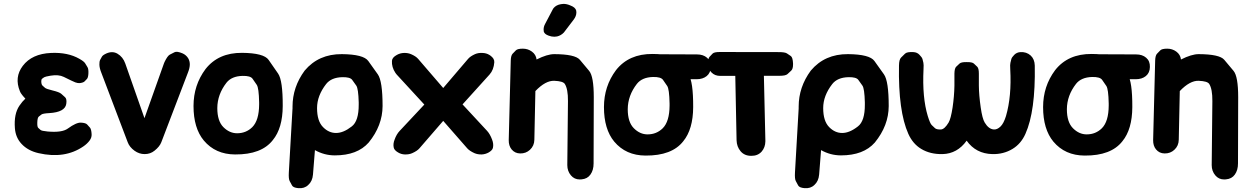

<svg xmlns="http://www.w3.org/2000/svg" viewBox="-20 -791 6583 1013"><path d="M256.3 -314Q224.1 -321.8 217.5 -327.6Q210.9 -333.5 204.3 -339.4Q197.8 -345.2 197.8 -363.3Q197.8 -372.6 202.9 -376.2Q208 -379.9 212.9 -383.3Q217.8 -386.7 246.1 -391.6Q289.1 -398.9 316.4 -385.3Q345.2 -371.1 355.5 -366.2Q371.6 -358.4 377.4 -356.4Q390.6 -351.6 400.9 -352.5Q419.9 -355 426.3 -361.6Q432.6 -368.2 438.7 -374.5Q444.8 -380.9 446.3 -400.9Q447.8 -426.3 441.7 -436.5Q435.5 -446.8 429.2 -457Q422.9 -467.3 398.4 -481Q337.9 -515.6 249.5 -511.7Q148.4 -507.3 100.1 -443.4Q54.7 -383.3 85 -309.6Q86.9 -304.2 89.1 -301Q91.3 -297.9 93.5 -294.7Q95.7 -291.5 97.7 -289.1Q99.6 -286.6 101.6 -284.2Q103.5 -281.7 113.8 -270.5Q97.7 -255.9 82.5 -233.4Q52.7 -189.9 58.6 -114.3Q62.5 -64.9 93.8 -31.7Q127.4 4.4 183.6 17.1Q321.8 48.8 419.9 -18.6Q439.9 -32.2 452.6 -49.3Q464.4 -64.9 463.4 -83Q461.9 -109.4 454.6 -117.7Q447.3 -126 439.7 -134.3Q432.1 -142.6 407.2 -144Q382.8 -145.5 337.9 -112.8Q307.1 -90.3 231 -97.2Q199.7 -100.1 193.8 -105.5Q188 -110.8 181.9 -116.2Q175.8 -121.6 176.8 -146Q177.7 -170.4 184.8 -176Q191.9 -181.6 199 -187Q206.1 -192.4 240.2 -194.3Q322.8 -199.2 329.6 -242.7Q333.5 -268.6 323.5 -277.8Q313.5 -287.1 303.2 -296.1Q293 -305.2 256.3 -314Z M542 -509.3Q522.5 -500.5 517.8 -492.2Q513.2 -483.9 508.5 -475.3Q503.9 -466.8 504.4 -449.7Q504.9 -432.1 513.7 -409.7L653.8 -40.5Q663.1 -15.1 689.9 4.4Q714.4 22 743.2 22Q773.4 22 795.4 3.9Q822.3 -17.6 831.1 -40.5L972.2 -409.7Q981 -432.1 981.4 -449.7Q981.9 -468.3 972.7 -483.9Q961.9 -501 943.4 -509.3Q913.6 -522 901.1 -515.6Q888.7 -509.3 876.2 -502.9Q863.8 -496.6 848.1 -463.9Q845.7 -458 844.7 -455.6L742.2 -167.5L641.1 -455.6Q628.9 -490.7 599.6 -507.8Q573.7 -522.9 542 -509.3Z M1259.8 -390.6Q1301.3 -391.6 1312.5 -375.5Q1323.7 -359.4 1334.7 -343.3Q1345.7 -327.1 1347.2 -251Q1347.2 -245.6 1347.2 -239.7Q1346.7 -155.8 1311 -120.1Q1278.3 -87.9 1231 -87.9Q1190.9 -87.9 1158.7 -120.1Q1126.5 -152.3 1126.5 -220.7Q1127 -293 1174.8 -354.5Q1202.1 -389.2 1259.8 -390.6ZM1064.5 -426.8Q1001 -341.8 1001 -231.9Q1001 -115.2 1055.2 -49.8Q1116.7 23.4 1220.2 23.9Q1359.9 24.9 1419.4 -51.8Q1471.2 -114.7 1471.7 -231.9Q1472.2 -366.7 1447.3 -402.8Q1422.4 -439 1397.2 -475.1Q1372.1 -511.2 1257.3 -512.2Q1132.3 -513.2 1064.5 -426.8Z M1587.4 -418.5Q1523.4 -331.5 1523.4 -228.5V-219.2Q1522.9 -215.8 1522.9 -211.9L1503.9 119.1Q1502 152.8 1508.3 164.3Q1514.6 175.8 1520.8 187.5Q1526.9 199.2 1553.7 201.7Q1585.9 204.6 1606 185.1Q1628.4 165.5 1631.3 129.9L1641.6 1Q1690.9 28.8 1746.6 28.8Q1865.7 28.8 1925.3 -39.1Q1998 -128.4 1998.5 -231.4Q1998.5 -363.3 1973.4 -398.7Q1948.2 -434.1 1923.1 -469.2Q1897.9 -504.4 1783.7 -505.4Q1661.1 -506.3 1587.4 -418.5ZM1785.6 -383.8Q1827.1 -384.8 1838.1 -369.6Q1849.1 -354.5 1859.9 -339.1Q1870.6 -323.7 1872.6 -251Q1872.6 -245.1 1872.6 -239.3Q1873 -152.3 1835.9 -124Q1792 -89.4 1752.9 -89.4Q1714.8 -89.4 1684.6 -120.1Q1652.8 -151.9 1652.8 -220.7Q1652.8 -286.1 1700.7 -347.7Q1728 -382.3 1785.6 -383.8Z M2074.2 -501.5Q2048.8 -487.8 2047.9 -469.7Q2045.9 -437 2066.4 -406.2Q2070.8 -399.9 2072.8 -397.9L2218.8 -239.3L2088.4 -100.1Q2071.8 -82.5 2062 -54.7Q2052.7 -31.7 2057.6 -11.2Q2061 2 2080.1 13.2Q2096.7 23.4 2116.7 23.9Q2138.2 24.4 2154.8 17.1Q2181.2 5.4 2192.9 -8.3L2318.4 -153.3L2445.3 -8.3Q2457.5 5.4 2483.4 17.1Q2500.5 24.4 2521.5 23.9Q2541.5 22.9 2558.6 13.2Q2577.6 2 2580.6 -10.7Q2585.4 -31.2 2576.2 -54.7Q2565.4 -83.5 2550.3 -100.1L2420.4 -240.2L2563 -397.9Q2585 -422.4 2587.9 -462.4Q2589.4 -481.9 2566.9 -498Q2564.5 -500 2561.5 -501.5Q2545.9 -511.2 2524.4 -511.7Q2502.9 -512.7 2486.3 -505.4Q2461.4 -494.1 2449.7 -480.5L2318.4 -326.7L2186 -480.5Q2174.3 -494.1 2149.4 -504.9Q2132.8 -512.2 2111.8 -511.7Q2091.8 -511.2 2074.2 -501.5Z M2738.8 -534.2Q2710.4 -534.2 2701.9 -525.4Q2693.4 -516.6 2684.6 -507.6Q2675.8 -498.5 2674.8 -472.2L2664.1 -51.8Q2663.6 -22 2679.2 -2.9Q2696.3 18.1 2724.6 18.6Q2754.9 19 2775.9 -0.5Q2798.8 -21.5 2799.3 -53.7L2804.7 -310.5Q2858.4 -366.7 2904.8 -364.7Q2950.7 -362.8 2960 -348.1Q2977.1 -321.3 2976.6 -257.8L2973.1 80.1Q2973.1 111.8 2992.2 134.3Q3010.3 155.8 3038.6 155.8Q3043.5 155.8 3048.3 155.3Q3079.1 152.8 3095.2 129.9Q3111.8 106.9 3111.8 71.8L3112.8 -278.3Q3112.8 -387.7 3088.4 -417Q3064 -446.3 3039.3 -475.6Q3014.6 -504.9 2904.3 -505.4Q2867.2 -505.4 2811 -477.1Q2808.1 -502.9 2786.1 -519Q2765.1 -534.2 2738.8 -534.2ZM2874.5 -603Q2889.6 -597.2 2904.3 -597.2Q2911.6 -597.2 2918.9 -598.6Q2939.9 -603.5 2955.1 -619.6L3006.8 -687.5Q3021 -706.1 3021 -725.6Q3021 -730.5 3020 -735.4Q3015.6 -752.4 2989.3 -762.2Q2970.7 -770.5 2953.1 -770.5Q2946.3 -770.5 2939.5 -769Q2914.6 -765.1 2900.4 -748Q2898.4 -745.1 2896.5 -741.7L2856.4 -665.5Q2848.1 -650.9 2848.1 -635.3Q2848.1 -629.4 2849.1 -624Q2853.5 -610.4 2874.5 -603Z M3345.7 -488.8Q3319.3 -472.2 3318.4 -438Q3317.4 -406.2 3341.3 -390.1Q3358.4 -378.9 3401.9 -397.5Q3403.8 -398.4 3410.2 -397.5L3557.6 -373H3655.3Q3688 -373 3708.5 -389.6Q3729.5 -406.7 3730 -437.5Q3731 -468.8 3710.4 -486.3Q3690.4 -503.9 3657.2 -503.9L3414.1 -504.9Q3372.1 -505.4 3345.7 -488.8ZM3425.3 -384.8Q3466.8 -385.7 3478 -369.6Q3489.3 -353.5 3500.2 -337.4Q3511.2 -321.3 3512.7 -245.1Q3512.7 -239.7 3512.7 -233.9Q3512.2 -149.9 3476.6 -114.3Q3443.8 -82 3396.5 -82Q3356.4 -82 3324.2 -114.3Q3292 -146.5 3292 -214.8Q3292.5 -287.1 3340.3 -348.6Q3367.7 -383.3 3425.3 -384.8ZM3230 -420.9Q3166.5 -335.9 3166.5 -226.1Q3166.5 -109.4 3220.7 -43.9Q3282.2 29.3 3385.7 29.8Q3525.4 30.8 3585 -45.9Q3636.7 -108.9 3637.2 -226.1Q3637.7 -360.8 3612.8 -397Q3587.9 -433.1 3562.7 -469.2Q3537.6 -505.4 3422.9 -506.3Q3297.9 -507.3 3230 -420.9Z M3733.9 -408.7Q3751.5 -390.6 3779.8 -390.6H3859.4L3866.2 -50.8Q3867.2 -17.1 3887.2 6.8Q3907.7 31.2 3943.4 31.2Q3978 31.7 3998.5 8.8Q4017.6 -13.2 4018.1 -44.9Q4018.1 -46.4 4018.1 -50.8L4010.3 -391.1H4093.3Q4125 -391.1 4134.8 -400.1Q4144.5 -409.2 4154.3 -418.2Q4164.1 -427.2 4164.1 -450.7Q4164.1 -453.6 4164.1 -456.5Q4162.6 -488.3 4152.3 -495.4Q4142.1 -502.4 4131.6 -509.3Q4121.1 -516.1 4088.9 -516.1L3776.9 -516.6Q3747.6 -516.6 3739.5 -508.1Q3731.4 -499.5 3723.1 -490.7Q3714.8 -481.9 3715.3 -448.7Q3715.8 -426.8 3733.9 -408.7Z M4257.8 -418.5Q4193.8 -331.5 4193.8 -228.5V-219.2Q4193.4 -215.8 4193.4 -211.9L4174.3 119.1Q4172.4 152.8 4178.7 164.3Q4185.1 175.8 4191.2 187.5Q4197.3 199.2 4224.1 201.7Q4256.3 204.6 4276.4 185.1Q4298.8 165.5 4301.8 129.9L4312 1Q4361.3 28.8 4417 28.8Q4536.1 28.8 4595.7 -39.1Q4668.5 -128.4 4668.9 -231.4Q4668.9 -363.3 4643.8 -398.7Q4618.7 -434.1 4593.5 -469.2Q4568.4 -504.4 4454.1 -505.4Q4331.5 -506.3 4257.8 -418.5ZM4456.1 -383.8Q4497.6 -384.8 4508.5 -369.6Q4519.5 -354.5 4530.3 -339.1Q4541 -323.7 4543 -251Q4543 -245.1 4543 -239.3Q4543.5 -152.3 4506.3 -124Q4462.4 -89.4 4423.3 -89.4Q4385.3 -89.4 4355 -120.1Q4323.2 -151.9 4323.2 -220.7Q4323.2 -286.1 4371.1 -347.7Q4398.4 -382.3 4456.1 -383.8Z M5331.1 -501.5Q5317.9 -488.3 5315.7 -478.8Q5313.5 -469.2 5311 -459.7Q5308.6 -450.2 5310.1 -425.8Q5317.9 -282.7 5287.6 -178.7Q5275.4 -139.2 5258.3 -123Q5241.2 -106.9 5224.1 -107.9Q5196.3 -109.4 5175.3 -144.5Q5162.6 -165.5 5154.3 -224.1Q5145 -288.6 5144.5 -339.4Q5145 -370.1 5144.5 -402.8Q5144.5 -430.7 5135.7 -439Q5127 -447.3 5118.2 -455.6Q5109.4 -463.9 5080.1 -463.4Q5051.3 -463.9 5042.5 -455.6Q5033.7 -447.3 5024.9 -439Q5016.1 -430.7 5015.6 -402.8Q5015.1 -370.1 5015.6 -339.4Q5014.6 -282.7 5005.9 -224.1Q4996.6 -164.1 4984.9 -144.5Q4963.9 -109.4 4944.8 -107.9Q4921.4 -106.9 4912.8 -115Q4904.3 -123 4895.8 -131.1Q4887.2 -139.2 4875 -178.7Q4845.2 -276.4 4852.5 -425.8Q4854 -450.2 4851.8 -459.7Q4849.6 -469.2 4847.2 -478.8Q4844.7 -488.3 4831.5 -501.5Q4819.3 -515.1 4799.3 -516.1Q4765.1 -518.1 4754.9 -507.8Q4744.6 -497.6 4734.1 -487.3Q4723.6 -477.1 4723.1 -445.3Q4718.8 -204.1 4772.5 -84.5Q4796.4 -31.7 4840.3 -5.4Q4887.7 23.4 4953.1 22Q5030.8 20 5080.1 -48.8Q5128.9 20 5215.8 22Q5274.9 23.4 5322.3 -5.4Q5366.7 -32.2 5390.1 -84.5Q5443.8 -204.1 5439.5 -445.3Q5438.5 -479 5418 -498Q5396 -518.1 5363.3 -516.1Q5343.8 -514.6 5331.1 -501.5Z M5662.6 -488.8Q5636.2 -472.2 5635.3 -438Q5634.3 -406.2 5658.2 -390.1Q5675.3 -378.9 5718.8 -397.5Q5720.7 -398.4 5727.1 -397.5L5874.5 -373H5972.2Q6004.9 -373 6025.4 -389.6Q6046.4 -406.7 6046.9 -437.5Q6047.9 -468.8 6027.3 -486.3Q6007.3 -503.9 5974.1 -503.9L5731 -504.9Q5689 -505.4 5662.6 -488.8ZM5742.2 -384.8Q5783.7 -385.7 5794.9 -369.6Q5806.2 -353.5 5817.1 -337.4Q5828.1 -321.3 5829.6 -245.1Q5829.6 -239.7 5829.6 -233.9Q5829.1 -149.9 5793.5 -114.3Q5760.7 -82 5713.4 -82Q5673.3 -82 5641.1 -114.3Q5608.9 -146.5 5608.9 -214.8Q5609.4 -287.1 5657.2 -348.6Q5684.6 -383.3 5742.2 -384.8ZM5546.9 -420.9Q5483.4 -335.9 5483.4 -226.1Q5483.4 -109.4 5537.6 -43.9Q5599.1 29.3 5702.6 29.8Q5842.3 30.8 5901.9 -45.9Q5953.6 -108.9 5954.1 -226.1Q5954.6 -360.8 5929.7 -397Q5904.8 -433.1 5879.6 -469.2Q5854.5 -505.4 5739.7 -506.3Q5614.7 -507.3 5546.9 -420.9Z M6138.7 -534.2Q6110.4 -534.2 6101.8 -525.4Q6093.3 -516.6 6084.5 -507.6Q6075.7 -498.5 6074.7 -472.2L6064 -51.8Q6063.5 -22 6079.1 -2.9Q6096.2 18.1 6124.5 18.6Q6154.8 19 6175.8 -0.5Q6198.7 -21.5 6199.2 -53.7L6204.6 -310.5Q6258.3 -366.7 6304.7 -364.7Q6350.6 -362.8 6359.9 -348.1Q6377 -321.3 6376.5 -257.8L6373 80.1Q6373 111.8 6392.1 134.3Q6410.2 155.8 6438.5 155.8Q6443.4 155.8 6448.2 155.3Q6479 152.8 6495.1 129.9Q6511.7 106.9 6511.7 71.8L6512.7 -278.3Q6512.7 -387.7 6488.3 -417Q6463.9 -446.3 6439.2 -475.6Q6414.6 -504.9 6304.2 -505.4Q6267.1 -505.4 6210.9 -477.1Q6208 -502.9 6186 -519Q6165 -534.2 6138.7 -534.2Z"/></svg>

Font: Comic Relief
Style: Bold
Weight: 700
Designer: Jeff Davis
Foundry: Loudifier
Version: Version 1.200; ttfautohint (v1.8.4.7-5d5b)